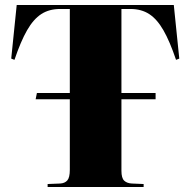

<svg xmlns="http://www.w3.org/2000/svg" viewBox="-20 -750 764 770"><path d="M171 0V-12L221 -14Q240 -15 250 -26.5Q260 -38 260 -69V-352H123L128 -377H260V-714H221Q177 -714 145.5 -693.5Q114 -673 88.5 -628.5Q63 -584 38 -510L25 -515L47 -730H677L699 -515L686 -510Q661 -584 635.5 -628.5Q610 -673 578.5 -693.5Q547 -714 503 -714H467V-377H604V-352H467V-65Q467 -36 478 -25.5Q489 -15 509 -14L556 -12V0Z"/></svg>

Font: Literata 72pt ExtraBold
Style: Regular
Weight: 800
Designer: Latin by Veronika Burian and Jose Scaglione. Greek by Irene Vlachou. Cyrillic by Vera Evstafieva.
Foundry: TypeTogether
Version: Version 3.002